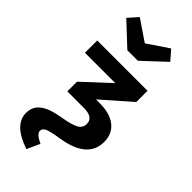

<svg xmlns="http://www.w3.org/2000/svg" viewBox="-318 -860 1136 1136"><g transform="rotate(45 249.5 -292.5)"><path d="M366 -806 418 -746 278 -615H190L50 -746L103 -806L234 -717ZM181 221Q28 169 28 71Q28 17 69 -14Q110 -45 198 -59Q270 -71 299.5 -87.5Q329 -104 329 -138Q329 -192 248 -192H111V-273L277 -427H23V-530H444V-436L264 -278H298Q382 -278 429.5 -240Q477 -202 477 -135Q477 5 277 36Q207 47 184 57.5Q161 68 161 87Q161 114 218 140Z"/></g></svg>

Font: Fira Sans SemiBold
Style: Regular
Weight: 600
Designer: bBox Type GmbH & Carrois Corporate GbR & Edenspiekermann AG
Foundry: bBox Type GmbH & Carrois Corporate GbR & Edenspiekermann AG
Version: Version 4.301;PS 004.301;hotconv 1.0.88;makeotf.lib2.5.64775